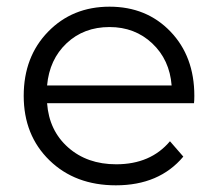

<svg xmlns="http://www.w3.org/2000/svg" viewBox="-20 -550 658 575"><path d="M562 -263Q562 -249 561 -241H121Q127 -159 184 -108.5Q241 -58 328 -58Q431 -58 489 -127L529 -81Q457 5 327 5Q205 5 128 -70Q51 -145 51 -263Q51 -380 124 -455Q197 -530 308 -530Q419 -530 490.5 -455.5Q562 -381 562 -263ZM308 -469Q231 -469 179.5 -420.5Q128 -372 121 -294H494Q488 -371 436 -420Q384 -469 308 -469Z"/></svg>

Font: mBank
Style: Regular
Weight: 400
Designer: Julieta Ulanovsky
Foundry: Julieta Ulanovsky
Version: Version 7.200;PS 007.200;hotconv 1.0.88;makeotf.lib2.5.64775